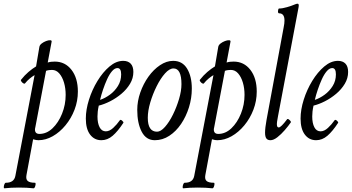

<svg xmlns="http://www.w3.org/2000/svg" viewBox="-77 -745 1902 1038"><path d="M-53 273Q-57 273 -56.5 265.5Q-56 258 -53 250.5Q-50 243 -45 243Q-1 243 6 206L110 -339Q98 -332 84 -320.5Q70 -309 58 -294Q55 -291 49 -294.5Q43 -298 38.5 -304.5Q34 -311 37 -314Q56 -338 77 -356Q98 -374 118 -386L136 -492Q138 -502 148.5 -510Q159 -518 172 -523Q185 -528 194.5 -527.5Q204 -527 202 -519L181 -407Q191 -410 200 -411Q209 -412 219 -412Q275 -412 309.5 -367.5Q344 -323 344 -250Q344 -199 326 -152Q308 -105 277 -67.5Q246 -30 208 -8.5Q170 13 131 13Q126 13 118.5 12Q111 11 102 8L66 202Q62 224 73 233.5Q84 243 112 243Q116 243 115.5 250.5Q115 258 112 265.5Q109 273 104 273Q87 271 67.5 270Q48 269 25 269Q3 269 -16.5 270Q-36 271 -53 273ZM136 -21Q175 -21 207 -51.5Q239 -82 258.5 -130.5Q278 -179 278 -232Q278 -268 269 -298.5Q260 -329 243.5 -348Q227 -367 204 -367Q197 -367 188.5 -366Q180 -365 172 -362L114 -57Q113 -53 112.5 -50Q112 -47 112 -45Q112 -21 136 -21Z M471 13Q433 13 410 -17.5Q387 -48 387 -104Q387 -152 404 -206Q421 -260 450 -307.5Q479 -355 515 -385.5Q551 -416 589 -416Q615 -416 629.5 -401Q644 -386 644 -356Q644 -322 626 -292Q608 -262 579.5 -238Q551 -214 518.5 -197.5Q486 -181 457 -174Q453 -156 451.5 -142Q450 -128 450 -115Q450 -79 461.5 -57Q473 -35 495 -35Q515 -35 535 -53.5Q555 -72 571 -95Q575 -100 583.5 -92.5Q592 -85 590 -81Q560 -35 532 -11Q504 13 471 13ZM464 -205Q491 -214 517 -233Q543 -252 560.5 -280Q578 -308 578 -343Q578 -377 558 -377Q543 -377 528.5 -360Q514 -343 502 -316.5Q490 -290 480 -260.5Q470 -231 464 -205Z M760 13Q713 13 689 -33Q665 -79 665 -151Q665 -198 681.5 -245Q698 -292 725.5 -330.5Q753 -369 788 -392.5Q823 -416 859 -416Q909 -416 934.5 -374Q960 -332 960 -266Q960 -214 944.5 -164.5Q929 -115 902 -75Q875 -35 838.5 -11Q802 13 760 13ZM772 -33Q792 -33 815 -59Q838 -85 858 -125.5Q878 -166 891 -210Q904 -254 904 -290Q904 -375 861 -375Q839 -375 815 -348Q791 -321 770 -279Q749 -237 735.5 -191.5Q722 -146 722 -108Q722 -33 772 -33Z M914 273Q910 273 910.5 265.5Q911 258 914 250.5Q917 243 922 243Q966 243 973 206L1077 -339Q1065 -332 1051 -320.5Q1037 -309 1025 -294Q1022 -291 1016 -294.5Q1010 -298 1005.5 -304.5Q1001 -311 1004 -314Q1023 -338 1044 -356Q1065 -374 1085 -386L1103 -492Q1105 -502 1115.5 -510Q1126 -518 1139 -523Q1152 -528 1161.5 -527.5Q1171 -527 1169 -519L1148 -407Q1158 -410 1167 -411Q1176 -412 1186 -412Q1242 -412 1276.5 -367.5Q1311 -323 1311 -250Q1311 -199 1293 -152Q1275 -105 1244 -67.5Q1213 -30 1175 -8.5Q1137 13 1098 13Q1093 13 1085.5 12Q1078 11 1069 8L1033 202Q1029 224 1040 233.5Q1051 243 1079 243Q1083 243 1082.5 250.5Q1082 258 1079 265.5Q1076 273 1071 273Q1054 271 1034.5 270Q1015 269 992 269Q970 269 950.5 270Q931 271 914 273ZM1103 -21Q1142 -21 1174 -51.5Q1206 -82 1225.5 -130.5Q1245 -179 1245 -232Q1245 -268 1236 -298.5Q1227 -329 1210.5 -348Q1194 -367 1171 -367Q1164 -367 1155.5 -366Q1147 -365 1139 -362L1081 -57Q1080 -53 1079.5 -50Q1079 -47 1079 -45Q1079 -21 1103 -21Z M1385 13Q1370 13 1363 3.5Q1356 -6 1356 -28Q1356 -41 1358 -58Q1360 -75 1364 -97L1456 -594Q1459 -608 1460 -617.5Q1461 -627 1461 -634Q1461 -673 1432 -673Q1425 -673 1426 -686Q1427 -699 1432 -699Q1450 -699 1475.5 -706.5Q1501 -714 1517 -721Q1526 -725 1532 -725Q1541 -725 1537 -705L1426 -117Q1419 -83 1420 -69.5Q1421 -56 1430 -56Q1442 -56 1475 -100Q1479 -105 1488.5 -96Q1498 -87 1495 -83Q1482 -64 1462.5 -41.5Q1443 -19 1422.5 -3Q1402 13 1385 13Z M1632 13Q1594 13 1571 -17.5Q1548 -48 1548 -104Q1548 -152 1565 -206Q1582 -260 1611 -307.5Q1640 -355 1676 -385.5Q1712 -416 1750 -416Q1776 -416 1790.5 -401Q1805 -386 1805 -356Q1805 -322 1787 -292Q1769 -262 1740.5 -238Q1712 -214 1679.5 -197.5Q1647 -181 1618 -174Q1614 -156 1612.5 -142Q1611 -128 1611 -115Q1611 -79 1622.5 -57Q1634 -35 1656 -35Q1676 -35 1696 -53.5Q1716 -72 1732 -95Q1736 -100 1744.5 -92.5Q1753 -85 1751 -81Q1721 -35 1693 -11Q1665 13 1632 13ZM1625 -205Q1652 -214 1678 -233Q1704 -252 1721.5 -280Q1739 -308 1739 -343Q1739 -377 1719 -377Q1704 -377 1689.5 -360Q1675 -343 1663 -316.5Q1651 -290 1641 -260.5Q1631 -231 1625 -205Z"/></svg>

Font: Junicode Two Beta Condensed
Style: Italic
Weight: 400
Width: 3
Italic angle: -9°
Version: Version 1.053; ttfautohint (v1.8.4)